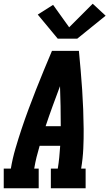

<svg xmlns="http://www.w3.org/2000/svg" viewBox="-35 -1007 585 1027"><path d="M-15 0V-105H23Q32 -159 47.5 -212Q63 -265 80.5 -317.5Q98 -370 117.5 -422.5Q137 -475 157.5 -527Q178 -579 199.5 -631Q221 -683 243 -735H387Q392 -683 396.5 -631Q401 -579 404.5 -527Q408 -475 410 -422.5Q412 -370 412.5 -317.5Q413 -265 410.5 -211.5Q408 -158 399 -105H423V0H237V-105H274Q279 -135 282 -166Q285 -197 287 -227H177Q168 -197 160.5 -166.5Q153 -136 148 -105H172V0ZM290 -332Q290 -386 289 -439.5Q288 -493 286 -546Q266 -493 246.5 -439.5Q227 -386 209 -332ZM274 -800 167 -929 249 -981 335 -861 461 -987 530 -923 378 -800Z"/></svg>

Font: Iosevka Curly Slab XBdObl
Style: Regular
Weight: 800
Italic angle: -9°
Monospace: yes
Designer: Belleve Invis
Foundry: Belleve Invis
Version: Version 11.1.0; ttfautohint (v1.8.3)